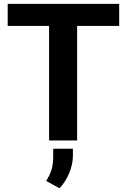

<svg xmlns="http://www.w3.org/2000/svg" viewBox="-20 -731 660 999"><path d="M600.1 -710.9V-596.2H381.3V0H235.4V-596.2H20V-710.9ZM359.4 43V78.1Q359.4 124 339.4 171.1Q319.3 218.3 289.6 248.5L220.2 210.4Q237.3 184.1 247.1 155Q256.8 126 256.8 85V43Z"/></svg>

Font: Vazirmatn RD UI
Style: Bold
Weight: 700
Designer: Saber Rastikerdar
Foundry: Saber Rastikerdar
Version: Version 33.003